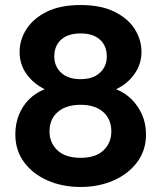

<svg xmlns="http://www.w3.org/2000/svg" viewBox="-20 -732 641 764"><path d="M301 12Q228 12 169 -14Q110 -40 75.5 -87Q41 -134 41 -197Q41 -239 55 -274.5Q69 -310 95.5 -336.5Q122 -363 158 -377Q113 -399 85.5 -437.5Q58 -476 58 -525Q58 -574 85.5 -616.5Q113 -659 166.5 -685.5Q220 -712 301 -712Q381 -712 435 -685.5Q489 -659 516 -616.5Q543 -574 543 -525Q543 -477 515 -437.5Q487 -398 442 -377Q479 -362 505 -335.5Q531 -309 546 -274Q561 -239 561 -197Q561 -134 526 -87Q491 -40 432 -14Q373 12 301 12ZM301 -104Q361 -104 392 -134Q423 -164 423 -209Q423 -258 390.5 -286.5Q358 -315 301 -315Q243 -315 210 -286.5Q177 -258 177 -209Q177 -164 208.5 -134Q240 -104 301 -104ZM301 -417Q350 -417 377.5 -442.5Q405 -468 405 -507Q405 -550 377.5 -574.5Q350 -599 301 -599Q251 -599 223.5 -574.5Q196 -550 196 -507Q196 -468 223.5 -442.5Q251 -417 301 -417Z"/></svg>

Font: DM Sans 9pt 36pt ExtraBold
Style: Regular
Weight: 800
Version: Version 4.004;gftools[0.9.30]